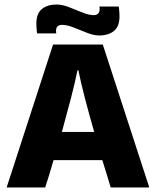

<svg xmlns="http://www.w3.org/2000/svg" viewBox="-20 -839 690 850"><path d="M640 -12V-9H470Q463 -33 453.5 -64Q444 -95 433 -130H217Q197 -60 180 -9H10V-11L215 -642H435ZM323 -528Q313 -477 294 -404Q275 -331 254 -255H397Q375 -331 356 -404Q337 -477 327 -528ZM419 -682Q395 -682 364.5 -694Q334 -706 305.5 -717.5Q277 -729 255 -729Q228 -729 228 -702Q228 -700 228.5 -697Q229 -694 229 -691H144Q144 -691 142.5 -706.5Q141 -722 141 -735Q141 -779 165.5 -799Q190 -819 230 -819Q255 -819 285 -807.5Q315 -796 344 -784Q373 -772 395 -772Q406 -772 413.5 -778Q421 -784 421 -799Q421 -801 421 -804Q421 -807 420 -810H506Q506 -810 507.5 -795Q509 -780 509 -766Q509 -722 484.5 -702Q460 -682 419 -682Z"/></svg>

Font: Bakbak One
Style: Regular
Weight: 400
Designer: Saumya Kishore and Sanchit Sawaria
Foundry: A Good Feeling
Version: Version 1.003; ttfautohint (v1.8.3)